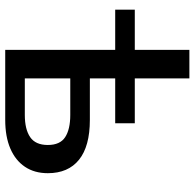

<svg xmlns="http://www.w3.org/2000/svg" viewBox="-25 -720 745 735"><g transform="rotate(90 347.5 -352.5)"><path d="M171 0V-421H17V-496H171V-705H280V-496H452V-421H280V-324H439Q540 -324 591.5 -282.5Q643 -241 643 -163Q643 -112 618.5 -75.5Q594 -39 548.5 -19.5Q503 0 439 0ZM280 -75H420Q475 -75 505 -95.5Q535 -116 535 -163Q535 -210 505 -229.5Q475 -249 420 -249H280Z"/></g></svg>

Font: Nunito Sans 8pt SemiBold
Style: Regular
Weight: 600
Version: Version 3.101;gftools[0.9.27]